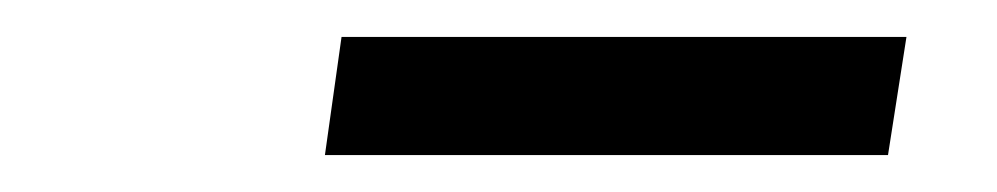

<svg xmlns="http://www.w3.org/2000/svg" viewBox="-20 -705 540 104"><path d="M156 -621 165 -685H471L461 -621Z"/></svg>

Font: Mulish SemiBold
Style: Italic
Weight: 600
Italic angle: -9°
Designer: Vernon Adams
Foundry: Vernon Adams
Version: Version 3.603; ttfautohint (v1.8.3)